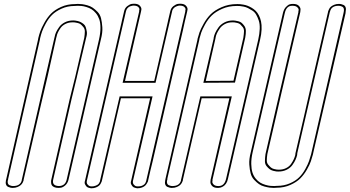

<svg xmlns="http://www.w3.org/2000/svg" viewBox="-20 -815 1879 1032"><path d="M355 -284 385 -405 433 -612Q436 -632 436 -646Q436 -660 428 -669.5Q420 -679 414 -684Q408 -689 397.5 -691.5Q387 -694 382 -694.5Q377 -695 372 -695H370Q349 -695 332 -686.5Q315 -678 305.5 -664.5Q296 -651 291 -640Q286 -629 284 -618L282 -611L236 -405L201 -256L107 151Q107 153 106.5 156Q106 159 102 166.5Q98 174 92 179.5Q86 185 74.5 190Q63 195 48 195H47Q43 195 37.5 194Q32 193 24 189.5Q16 186 12.5 177Q9 168 12 154L14 146L184 -600Q184 -604 186 -611Q190 -628 196.5 -646.5Q203 -665 218.5 -693Q234 -721 254 -741.5Q274 -762 308 -777.5Q342 -793 383 -793Q389 -794 398 -794Q410 -794 421.5 -792.5Q433 -791 449.5 -786.5Q466 -782 478.5 -773.5Q491 -765 504.5 -751Q518 -737 523 -717Q528 -697 530 -668.5Q532 -640 522 -602L348 152Q343 171 330 182Q317 193 306 194L295 195Q281 195 272 191Q263 187 259.5 182Q256 177 255 170Q254 163 254.5 160Q255 157 255 154ZM365 -284 266 150Q258 184 297 185Q330 184 338 152L512 -602Q520 -637 520 -665Q520 -693 513.5 -711.5Q507 -730 495.5 -744Q484 -758 471.5 -765.5Q459 -773 444 -777.5Q429 -782 418 -783Q407 -784 396 -784L382 -783H381Q343 -783 311 -768.5Q279 -754 260 -735Q241 -716 226.5 -689.5Q212 -663 206 -645.5Q200 -628 196 -611L194 -600L24 146L23 154H22Q20 164 22.5 171Q25 178 31 180.5Q37 183 41.5 184Q46 185 49 185H50Q90 185 97 154V152L272 -610Q272 -610 274 -618Q276 -630 281.5 -642Q287 -654 298 -669.5Q309 -685 328.5 -695Q348 -705 373 -705H375Q379 -705 383.5 -704.5Q388 -704 397 -702Q406 -700 413 -696.5Q420 -693 428.5 -686.5Q437 -680 440.5 -670Q444 -660 446.5 -645.5Q449 -631 443 -612L394 -405Q394 -405 394 -404Q366 -289 365 -284Z M790 95 789 99 784 121 776 156Q776 158 775 160.5Q774 163 770 170Q766 177 760.5 182.5Q755 188 744 192.5Q733 197 719 197Q717 197 714.5 196.5Q712 196 704.5 194Q697 192 693 187.5Q689 183 685 175.5Q681 168 685 156L693 121L787 -287H785H783H781H759H630L528 155Q528 157 527 159.5Q526 162 522.5 169.5Q519 177 513 182.5Q507 188 496 192.5Q485 197 471 197Q469 197 466.5 196.5Q464 196 456.5 194Q449 192 445 187.5Q441 183 437 175.5Q433 168 437 156L445 121L633 -693L636 -707Q641 -729 647 -754Q651 -772 664 -782Q677 -792 688 -794L700 -795Q722 -795 731.5 -784.5Q741 -774 740 -764L738 -753L652 -380H809L881 -693L884 -707Q889 -729 895 -754Q899 -772 912 -782Q925 -792 936 -794L948 -795Q970 -795 979.5 -784.5Q989 -774 988 -764L986 -753L978 -719L973 -698L972 -693L963 -652L800 54ZM976 -753V-754Q975 -755 977 -762Q979 -769 971.5 -777Q964 -785 945 -785Q944 -785 943 -785Q942 -785 938.5 -784Q935 -783 931.5 -782Q928 -781 923.5 -778.5Q919 -776 915.5 -773Q912 -770 909 -765Q906 -760 905 -754L816 -370H639L728 -753V-754Q727 -755 729 -762Q731 -769 723.5 -777Q716 -785 697 -785Q697 -785 696 -785Q695 -785 692.5 -784.5Q690 -784 688 -783.5Q686 -783 682.5 -782Q679 -781 676 -779.5Q673 -778 670 -775.5Q667 -773 664.5 -770Q662 -767 660 -763Q658 -759 657 -754L447 156Q444 169 451 177Q458 185 463.5 186Q469 187 473 187Q484 187 493 183.5Q502 180 506.5 176.5Q511 173 514 167Q517 161 517.5 159.5Q518 158 518 156V155L623 -297H800L695 156Q692 169 699 177Q706 185 711.5 186Q717 187 721 187Q727 187 733 186Q739 185 743 183.5Q747 182 750.5 179.5Q754 177 756.5 175Q759 173 760.5 170Q762 167 763 165Q764 163 764.5 161Q765 159 765.5 158.5Q766 158 766 157V156Z M1235 -381 1288 -612Q1291 -632 1291.5 -646Q1292 -660 1285 -669Q1278 -678 1272 -683.5Q1266 -689 1256 -691.5Q1246 -694 1241 -694.5Q1236 -695 1231 -695H1229Q1206 -695 1188.5 -685.5Q1171 -676 1161 -661.5Q1151 -647 1146 -636Q1141 -625 1139 -614L1138 -608L1086 -380ZM1254 -793H1258Q1264 -793 1270.5 -792.5Q1277 -792 1288.5 -790Q1300 -788 1310.5 -784Q1321 -780 1333 -773Q1345 -766 1354.5 -756.5Q1364 -747 1371.5 -732.5Q1379 -718 1383 -700Q1387 -682 1386 -656.5Q1385 -631 1378 -602L1205 147Q1202 162 1194.5 172.5Q1187 183 1178.5 187.5Q1170 192 1164 193.5Q1158 195 1153 195H1151Q1129 195 1119.5 184Q1110 173 1111 162L1112 151L1213 -287H1064L963 151Q963 153 962.5 156Q962 159 958 166.5Q954 174 948 179.5Q942 185 930.5 190Q919 195 904 195H903Q899 195 893.5 194Q888 193 880 189.5Q872 186 868.5 177Q865 168 868 154L870 144L1041 -600Q1041 -602 1042 -607Q1046 -623 1052 -640.5Q1058 -658 1074.5 -687.5Q1091 -717 1112.5 -738.5Q1134 -760 1171.5 -776.5Q1209 -793 1254 -793ZM1243 -371 1073 -370 1128 -606Q1128 -610 1129 -614Q1131 -625 1136.5 -637.5Q1142 -650 1153.5 -666.5Q1165 -683 1185.5 -694Q1206 -705 1232 -705H1234Q1239 -705 1245 -704Q1251 -703 1261.5 -700.5Q1272 -698 1279 -692Q1286 -686 1293.5 -675.5Q1301 -665 1301.5 -649.5Q1302 -634 1298 -612ZM1252 -783Q1209 -783 1174 -767.5Q1139 -752 1118.5 -732Q1098 -712 1082.5 -684Q1067 -656 1061.5 -639.5Q1056 -623 1052 -607L1051 -600L880 143L879 154H878Q876 164 878.5 171Q881 178 887 180.5Q893 183 897.5 184Q902 185 905 185H906Q946 185 953 154V152L1057 -297H1226L1122 151Q1123 153 1121.5 160.5Q1120 168 1128 176.5Q1136 185 1153 185H1155Q1186 185 1195 147L1368 -602Q1375 -633 1376 -659.5Q1377 -686 1371 -704Q1365 -722 1357 -736Q1349 -750 1336.5 -758Q1324 -766 1313 -771.5Q1302 -777 1289.5 -779.5Q1277 -782 1270 -782.5Q1263 -783 1256 -783Z M1467 194Q1461 195 1452 195Q1441 195 1429.5 193.5Q1418 192 1401 187.5Q1384 183 1372 174.5Q1360 166 1346.5 152Q1333 138 1327.5 118Q1322 98 1320 69.5Q1318 41 1328 3L1501 -746Q1506 -766 1517 -777.5Q1528 -789 1536.5 -791.5Q1545 -794 1552 -794H1555Q1577 -794 1587 -783Q1597 -772 1595 -761L1594 -750L1492 -312L1465 -194L1417 13Q1414 33 1414 47Q1414 61 1422 70.5Q1430 80 1436.5 85.5Q1443 91 1453 93.5Q1463 96 1468 96.5Q1473 97 1478 97H1480Q1501 97 1518 88.5Q1535 80 1544.5 66Q1554 52 1559 41Q1564 30 1567 19L1568 9L1615 -194L1649 -343L1743 -750Q1743 -752 1744 -755Q1745 -758 1748.5 -765.5Q1752 -773 1758 -778.5Q1764 -784 1775.5 -789Q1787 -794 1802 -794H1803Q1808 -794 1813 -793Q1818 -792 1826 -788.5Q1834 -785 1837.5 -776Q1841 -767 1838 -753L1837 -743L1665 1Q1664 6 1662 15Q1657 33 1651 51.5Q1645 70 1629.5 97Q1614 124 1594 144Q1574 164 1540.5 179Q1507 194 1467 194ZM1468 184H1469H1470Q1507 184 1538 170.5Q1569 157 1588 138Q1607 119 1621 93.5Q1635 68 1641 50.5Q1647 33 1652 15L1826 -743L1828 -753Q1830 -763 1827.5 -770Q1825 -777 1819 -779.5Q1813 -782 1809 -783Q1805 -784 1801 -784H1800Q1761 -784 1754 -753L1753 -751L1578 8Q1578 13 1577 19Q1574 31 1568.5 43.5Q1563 56 1552 71.5Q1541 87 1521.5 97Q1502 107 1477 107H1475Q1471 107 1465 106.5Q1459 106 1448 103Q1437 100 1429 94Q1421 88 1412.5 77.5Q1404 67 1404 51Q1404 35 1407 13L1484 -322L1584 -750Q1583 -752 1585 -759.5Q1587 -767 1578.5 -775.5Q1570 -784 1553 -784H1550Q1520 -784 1511 -746L1338 3Q1330 38 1330.5 66Q1331 94 1337 112.5Q1343 131 1354.5 145Q1366 159 1378.5 166.5Q1391 174 1406.5 178.5Q1422 183 1432.5 184Q1443 185 1454 185Z"/></svg>

Font: Soda Fountain
Style: OutlineOblique
Weight: 400
Version: Version 1.0